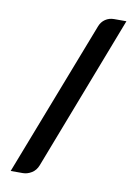

<svg xmlns="http://www.w3.org/2000/svg" viewBox="-89 -804 649 910"><g transform="rotate(10 236.0 -349.0)"><path d="M158.5 -2Q149 23 128.2 35.8Q107.5 48.5 86 48.5H27.5L316 -698Q324.5 -720.5 343 -733Q361.5 -745.5 385.5 -745.5H444.5Z"/></g></svg>

Font: Lato Heavy
Style: Regular
Weight: 800
Designer: Lukasz Dziedzic
Foundry: tyPoland Lukasz Dziedzic
Version: Version 2.007; 2014-02-27